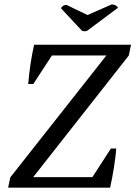

<svg xmlns="http://www.w3.org/2000/svg" viewBox="-20 -870 627 890"><path d="M494.1 -181.6H518.6Q517.6 -162.6 514.6 -139.2Q511.7 -115.7 507.8 -91.1Q503.9 -66.4 499.3 -42.7Q494.6 -19 490.2 0H17.6L27.8 -47.9L473.1 -612.8H220.7L134.3 -480.5H110.8Q112.3 -500 115 -523.9Q117.7 -547.9 121.3 -572.5Q125 -597.2 129.4 -620.6Q133.8 -644 138.2 -662.6H587.4L577.1 -612.8L133.8 -48.8H408.2ZM498 -849.6Q502.4 -849.6 507.1 -848.4Q511.7 -847.2 515.9 -845Q520 -842.8 522.9 -839.8Q525.9 -836.9 526.9 -834L384.3 -727.5Q378.9 -725.1 371.8 -725.1Q364.7 -725.1 359.9 -727.5L263.2 -831.1Q264.6 -837.9 271.7 -842.5Q278.8 -847.2 288.6 -847.2L385.7 -800.3Z"/></svg>

Font: PT Astra Serif
Style: Italic
Weight: 400
Italic angle: -16°
Designer: A.Korolkova, I. Chaeva
Foundry: ParaType Ltd
Version: Version 1.001